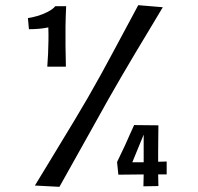

<svg xmlns="http://www.w3.org/2000/svg" viewBox="-20 -720 765 743"><path d="M115 -2Q141 -44 166.5 -86.5Q192 -129 218 -171.5Q244 -214 269.5 -256.5Q295 -299 320 -342Q346 -387 370.5 -431.5Q395 -476 419 -521Q443 -566 467 -610.5Q491 -655 515 -700L610 -692Q584 -648 557 -603.5Q530 -559 503.5 -514.5Q477 -470 451 -425.5Q425 -381 400 -337Q369 -281 337 -224Q305 -167 273.5 -110.5Q242 -54 210 3ZM163 -462Q165 -486 166 -511Q167 -536 167.5 -562Q168 -588 167 -614Q149 -610 129 -608.5Q109 -607 92 -607L88 -650Q103 -652 124 -658Q145 -664 164.5 -674Q184 -684 194 -696H236Q234 -655 233.5 -617.5Q233 -580 233.5 -542.5Q234 -505 235 -462ZM535 1 536 -45 438 -44 433 -93 464 -158Q473 -178 482 -198.5Q491 -219 499 -236L593 -235Q593 -219 592.5 -189Q592 -159 592 -127V-94L625 -95V-45H592L593 0ZM492 -92H536V-199Z"/></svg>

Font: Truculenta SemiBold
Style: Regular
Weight: 600
Version: Version 1.002